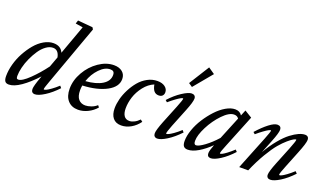

<svg xmlns="http://www.w3.org/2000/svg" viewBox="-71 -1202 2872 1685"><g transform="rotate(20 1365.5 -359.5)"><path d="M52.7 11.2Q26.4 11.2 16.1 -4.4Q5.9 -20 5.9 -51.8Q5.9 -104.5 21.7 -162.8Q37.6 -221.2 66.4 -274.2Q95.2 -327.1 131.3 -370.4Q167.5 -413.6 211.9 -439.2Q256.3 -464.8 299.8 -464.8Q368.7 -464.8 392.1 -409.2L491.2 -682.6L422.4 -693.4L432.6 -725.1L571.8 -712.9L582.5 -695.8L380.9 -137.7Q355.5 -68.8 355.5 -57.1Q355.5 -53.2 360.4 -53.2Q366.2 -53.2 379.9 -59.3Q393.6 -65.4 421.4 -85.2Q449.2 -105 481.4 -134.3L496.6 -116.2Q441.4 -57.1 385.5 -22Q329.6 13.2 297.4 13.2Q280.3 13.2 271.2 3.7Q262.2 -5.9 262.2 -23.9Q262.2 -52.2 294.4 -140.1L299.3 -154.3Q229 -78.1 164.6 -33.4Q100.1 11.2 52.7 11.2ZM98.1 -86.4Q98.1 -72.3 101.6 -65.2Q105 -58.1 116.2 -58.1Q150.9 -58.1 216.1 -121.3Q281.2 -184.6 338.4 -261.7L374 -358.9Q360.4 -425.3 309.6 -425.3Q277.3 -425.3 244.9 -401.6Q212.4 -377.9 186.8 -339.8Q161.1 -301.8 140.6 -256.8Q120.1 -211.9 109.1 -166.7Q98.1 -121.6 98.1 -86.4Z M698.7 11.2Q638.2 11.2 603 -28.3Q567.9 -67.9 567.9 -138.2Q567.9 -217.3 611.3 -293.5Q654.8 -369.6 724.1 -417.2Q793.5 -464.8 865.2 -464.8Q914.1 -464.8 943.6 -440.4Q973.1 -416 973.1 -374Q973.1 -301.3 887 -254.9Q800.8 -208.5 662.6 -201.7Q658.7 -177.2 658.7 -156.2Q658.7 -100.1 682.4 -73Q706.1 -45.9 746.1 -45.9Q770.5 -45.9 801 -56.9Q831.5 -67.9 852.5 -87.4L866.2 -70.3Q833.5 -32.2 788.6 -10.5Q743.7 11.2 698.7 11.2ZM846.2 -419.4Q796.4 -419.4 747.6 -368.9Q698.7 -318.4 674.8 -247.1Q772.9 -254.4 829.3 -289.1Q885.7 -323.7 885.7 -379.9Q885.7 -401.4 876 -410.4Q866.2 -419.4 846.2 -419.4Z M1101.6 11.2Q1050.8 11.2 1024.2 -21.5Q997.6 -54.2 997.6 -111.8Q997.6 -151.9 1009.5 -198.7Q1021.5 -245.6 1045.7 -292.7Q1069.8 -339.8 1101.8 -378.2Q1133.8 -416.5 1178 -440.7Q1222.2 -464.8 1270.5 -464.8Q1314.9 -464.8 1341.6 -444.8Q1368.2 -424.8 1368.2 -394Q1368.2 -374.5 1356.4 -361.8Q1344.7 -349.1 1321.3 -349.1Q1294.4 -349.1 1278.1 -367.4Q1261.7 -385.7 1253.9 -426.8Q1201.7 -405.3 1162.8 -355.5Q1124 -305.7 1106.4 -250.7Q1088.9 -195.8 1088.9 -144Q1088.9 -100.1 1105.5 -75.2Q1122.1 -50.3 1156.2 -50.3Q1176.8 -50.3 1201.2 -62.3Q1225.6 -74.2 1247.6 -97.2L1266.6 -82Q1235.8 -39.1 1191.9 -13.9Q1147.9 11.2 1101.6 11.2Z M1571.3 -518.6 1536.1 -542.5 1654.8 -731.9 1714.4 -690.9ZM1439 11.2Q1422.4 11.2 1413.1 1.5Q1403.8 -8.3 1403.8 -25.9Q1403.8 -55.2 1438 -142.1L1506.8 -312.5Q1534.7 -382.3 1534.7 -395Q1534.7 -398.4 1529.8 -398.4Q1524.4 -398.4 1510.3 -390.9Q1496.1 -383.3 1469.5 -364Q1442.9 -344.7 1411.1 -317.4L1394 -332.5Q1446.3 -390.6 1503.2 -427.7Q1560.1 -464.8 1590.3 -464.8Q1607.9 -464.8 1617.7 -455.6Q1627.4 -446.3 1627.4 -429.7Q1627.4 -397.5 1593.3 -313L1523.9 -140.1Q1498 -73.7 1498 -59.1Q1498 -55.2 1501.5 -55.2Q1508.3 -55.2 1522 -61.3Q1535.6 -67.4 1563.7 -86.9Q1591.8 -106.4 1624 -136.2L1639.2 -118.2Q1583.5 -59.1 1527.6 -23.9Q1471.7 11.2 1439 11.2Z M1723.6 11.2Q1696.8 11.2 1684.8 -3.9Q1672.9 -19 1672.9 -53.2Q1672.9 -100.6 1693.1 -158.2Q1713.4 -215.8 1747.6 -268.8Q1781.7 -321.8 1823 -366.5Q1864.3 -411.1 1910.4 -438Q1956.5 -464.8 1996.6 -464.8Q2040.5 -464.8 2061 -431.2L2083.5 -485.4L2151.9 -443.4L2028.8 -138.2Q2001 -71.3 2001 -57.6Q2001 -53.2 2003.9 -53.2Q2010.3 -53.2 2023.2 -59.3Q2036.1 -65.4 2062.3 -85Q2088.4 -104.5 2120.6 -134.3L2136.2 -117.2Q2081.5 -57.6 2026.6 -22.5Q1971.7 12.7 1939.5 12.7Q1905.3 12.7 1905.3 -22.9Q1905.3 -45.9 1928.2 -105Q1875 -52.7 1821 -20.8Q1767.1 11.2 1723.6 11.2ZM1758.8 -84.5Q1758.8 -49.8 1778.8 -49.8Q1803.7 -49.8 1856 -88.1Q1908.2 -126.5 1960.4 -184.6L2046.9 -396.5Q2032.2 -418 2003.4 -418Q1957 -418 1898.2 -356.9Q1839.4 -295.9 1799.1 -216.6Q1758.8 -137.2 1758.8 -84.5Z M2201.7 0 2326.7 -312.5Q2355 -384.3 2355 -395Q2355 -398.4 2350.1 -398.4Q2344.7 -398.4 2330.6 -390.9Q2316.4 -383.3 2289.8 -364Q2263.2 -344.7 2231 -317.4L2213.9 -332.5Q2267.6 -392.6 2314.7 -428.7Q2361.8 -464.8 2391.1 -464.8Q2408.7 -464.8 2418 -455.6Q2427.2 -446.3 2427.2 -429.7Q2427.2 -399.4 2392.6 -313L2343.8 -191.4Q2387.2 -265.6 2433.6 -321.3Q2480 -377 2519.5 -406.7Q2559.1 -436.5 2591.3 -450.7Q2623.5 -464.8 2648.4 -464.8Q2666 -464.8 2675.3 -455.6Q2684.6 -446.3 2684.6 -429.7Q2684.6 -397.5 2643.6 -296.4L2581.1 -140.1Q2553.7 -72.3 2553.7 -59.1Q2553.7 -53.7 2558.6 -53.7Q2564.9 -53.7 2578.9 -60.3Q2592.8 -66.9 2620.1 -86.7Q2647.5 -106.4 2679.2 -135.7L2696.3 -118.2Q2640.1 -58.6 2584.2 -23.7Q2528.3 11.2 2494.6 11.2Q2478 11.2 2468.8 2.2Q2459.5 -6.8 2459.5 -23.4Q2459.5 -53.2 2495.1 -142.1L2561 -305.7Q2590.8 -380.9 2590.8 -395Q2590.8 -398.4 2586.9 -398.4Q2581.5 -398.4 2565.4 -390.1Q2549.3 -381.8 2517.6 -354.7Q2485.8 -327.6 2451.2 -286.9Q2416.5 -246.1 2371.3 -170.4Q2326.2 -94.7 2285.6 0Z"/></g></svg>

Font: Elstob 6pt Medium
Style: Italic
Weight: 500
Italic angle: -20°
Designer: Peter S. Baker
Version: Version 1.015